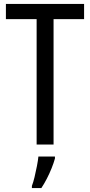

<svg xmlns="http://www.w3.org/2000/svg" viewBox="-20 -734 458 975"><path d="M252 0H166V-637H10V-714H407V-637H252ZM259 71Q253 93 242 120.5Q231 148 217.5 174Q204 200 190 221H142V210Q149 192 155.5 165Q162 138 167.5 109.5Q173 81 175 61H259Z"/></svg>

Font: Noto Sans Display Condensed
Style: Regular
Weight: 400
Width: 3
Designer: Monotype Design Team
Foundry: Monotype Imaging Inc.
Version: Version 2.003